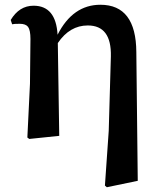

<svg xmlns="http://www.w3.org/2000/svg" viewBox="-20 -571 673 807"><path d="M559 189 429 216 421 209 437 -21 446 -334Q449 -464 349 -464Q273 -464 223 -390L229 0L103 13L95 7L106 -219L108 -407Q108 -444 98 -458Q88 -471 63 -471Q38 -471 31 -469L25 -487Q61 -547 121 -547Q215 -547 222 -425Q286 -551 402 -551Q552 -551 553 -352Z"/></svg>

Font: Source Han Serif JP
Style: Bold
Weight: 700
Designer: Ryoko NISHIZUKA  (kana & ideographs); Frank Grießhammer (Latin, Greek & Cyrillic); Wenlong ZHANG  (bopomofo); Sandoll Co
Foundry: Adobe Systems Incorporated
Version: Version 1.000;PS 1;hotconv 16.6.53;makeotf.lib2.5.65590